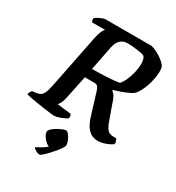

<svg xmlns="http://www.w3.org/2000/svg" viewBox="-234 -838 1134 1237"><g transform="rotate(30 333.0 -220.0)"><path d="M204.5 0Q198 0 176.5 -2.5Q155 -5 126.8 -9.2Q98.5 -13.5 70 -18Q41.5 -22.5 19.2 -27Q-3 -31.5 -11 -34.5Q-9 -45.5 -3.5 -54.5Q2 -63.5 4.5 -66L35.5 -70Q53.5 -72.5 65.5 -80Q77.5 -87.5 86.8 -108.5Q96 -129.5 104.5 -172.5L182.5 -563Q189.5 -597 198.8 -617.8Q208 -638.5 216 -643.5H119Q116 -648 114 -655Q112 -662 112.5 -671Q119.5 -678 133.5 -685.5Q147.5 -693 161.8 -698.5Q176 -704 181.5 -704H527.5Q550.5 -698 574.2 -685.2Q598 -672.5 618 -656.8Q638 -641 648.5 -624.5Q651.5 -618.5 653 -609.2Q654.5 -600 654.5 -588.5Q654.5 -562.5 649 -533.2Q643.5 -504 634 -475.8Q624.5 -447.5 611.5 -424.2Q598.5 -401 584 -387Q570 -377.5 547.2 -367.2Q524.5 -357 499.2 -348Q474 -339 452 -333L451.5 -327.5Q467 -316 476.2 -299.5Q485.5 -283 495 -251L527 -162Q539.5 -122.5 555.2 -98.5Q571 -74.5 605.5 -74.5H626.5Q631.5 -68.5 634.5 -58Q637.5 -47.5 637.5 -37Q615 -20.5 584.8 -10.2Q554.5 0 531 0Q489.5 0 460.5 -28.5Q431.5 -57 413.5 -119.5L366 -274Q361 -291 353 -302.5Q345 -314 323.5 -314H255.5L220 -144.5Q215 -118.5 206.8 -101.2Q198.5 -84 190.5 -76.5L294.5 -64Q296.5 -60.5 298.2 -53.2Q300 -46 299 -34.5Q282.5 -21.5 253.2 -10.8Q224 0 204.5 0ZM268.5 -383.5Q322 -383.5 376.8 -386.5Q431.5 -389.5 469 -395.5Q486.5 -415.5 499.2 -445Q512 -474.5 519.5 -507.5Q527 -540.5 527 -568.5Q527 -586 523.5 -600Q520 -614 513 -623Q499.5 -629.5 476.2 -633.2Q453 -637 428.8 -639.2Q404.5 -641.5 386.5 -641.5Q363.5 -641.5 346.8 -632.2Q330 -623 319.5 -605.8Q309 -588.5 304 -564ZM252 264Q238.5 264 222 255Q205.5 246 202.5 237Q220 228 237.2 217.8Q254.5 207.5 269.5 196Q284.5 184.5 293 172.5L287 190.5Q274.5 190.5 258 177.8Q241.5 165 229.5 146.5Q217.5 128 217.5 112Q217.5 102 230 90Q242.5 78 260.5 67.5Q278.5 57 295.5 49.8Q312.5 42.5 321 42.5Q332 42.5 343.5 57.2Q355 72 363.2 91.2Q371.5 110.5 371.5 124Q371.5 133 360.8 149.5Q350 166 333.5 185.8Q317 205.5 300 223.2Q283 241 269.5 252.5Q256 264 252 264Z"/></g></svg>

Font: Texturina Medium
Style: Italic
Weight: 500
Italic angle: -11°
Designer: Guillermo Torres Carreño
Foundry: Omnibus-Type
Version: Version 1.002